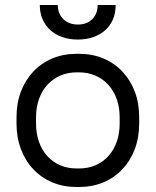

<svg xmlns="http://www.w3.org/2000/svg" viewBox="-20 -741 622 767"><path d="M286 6H296Q349 6 393 -12.5Q437 -31 469 -65Q501 -99 518.5 -145.5Q536 -192 536 -247V-273Q536 -329 518.5 -375Q501 -421 469 -455Q437 -489 393 -507.5Q349 -526 296 -526H286Q233 -526 189 -507.5Q145 -489 113 -455Q81 -421 63.5 -375Q46 -329 46 -273V-247Q46 -192 63.5 -145.5Q81 -99 113 -65Q145 -31 189 -12.5Q233 6 286 6ZM287 -68Q250 -68 220 -81Q190 -94 168.5 -118Q147 -142 135.5 -175Q124 -208 124 -247V-273Q124 -313 136 -346Q148 -379 169.5 -402.5Q191 -426 221 -439Q251 -452 287 -452H295Q331 -452 361 -439Q391 -426 412.5 -402.5Q434 -379 446 -346Q458 -313 458 -273V-247Q458 -208 446.5 -175Q435 -142 413.5 -118Q392 -94 362 -81Q332 -68 295 -68ZM139 -721Q139 -689.7 150 -664.4Q161 -639 180.5 -621Q200 -603 228.5 -593Q257 -583 291.3 -583Q325.6 -583 353.3 -593Q381 -603 401 -621Q421 -639 431.5 -664.4Q442 -689.7 442 -721H370Q370 -686 348.6 -664.5Q327.2 -643 291.1 -643Q255 -643 233 -664.5Q211 -686 211 -721Z"/></svg>

Font: Fixel Variable
Style: Regular
Weight: 100
Width: 3
Designer: AlfaBravo + MacPaw
Foundry: Kyrylo Tkachov, Marchela Mozhyna, Serhii Makarenko, Maria Weinstein, Zakhar Kryvoshyya
Version: Version 1.211